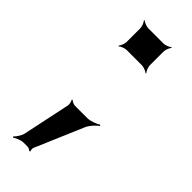

<svg xmlns="http://www.w3.org/2000/svg" viewBox="-210 -523 677 677"><g transform="rotate(45 128.0 -184.5)"><path d="M186 -396V-464C186 -473 192 -488 197 -493L195 -495C190 -490 175 -484 166 -484H90C81 -484 66 -490 61 -495L59 -493C64 -488 70 -473 70 -464V-396C70 -387 64 -372 59 -367L61 -365C66 -370 81 -376 90 -376H166C175 -376 190 -370 195 -365L197 -367C192 -372 186 -387 186 -396ZM161 -108H101C94 -108 83 -113 80 -117L77 -115C80 -111 83 -99 82 -92L44 88C41 100 30 116 23 122L25 126C33 120 51 112 64 112H84C89 112 97 116 99 119L103 117C101 114 100 104 102 100L179 -80C186 -96 203 -113 213 -120L211 -124C200 -117 178 -108 161 -108Z"/></g></svg>

Font: Gamestation Storm
Style: Regular
Weight: 400
Designer: Jonas Hecksher
Foundry: Jonas Hecksher, Playtypeª, e-types AS
Version: Version 1.003